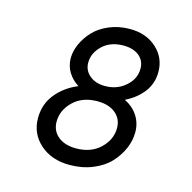

<svg xmlns="http://www.w3.org/2000/svg" viewBox="-92 -682 784 785"><g transform="rotate(15 300.0 -289.5)"><path d="M160.6 -413.1Q160.6 -380.4 177 -353.5Q193.4 -326.7 220.7 -310.1Q164.1 -286.6 129.4 -243.4Q94.7 -200.2 94.7 -141.6Q94.7 -75.7 143.3 -32.5Q191.9 10.7 268.6 10.7Q321.8 10.7 366.2 -7.6Q410.6 -25.9 437.7 -55.2Q464.8 -84.5 479.5 -118.7Q494.1 -152.8 494.1 -187.5Q494.1 -226.6 473.9 -257.3Q453.6 -288.1 418.5 -305.2Q465.3 -328.1 493.4 -364.7Q521.5 -401.4 521.5 -450.7Q521.5 -510.3 477.5 -550.3Q433.6 -590.3 364.7 -590.3Q316.9 -590.3 276.9 -573.2Q236.8 -556.2 212.2 -529.5Q187.5 -502.9 174.1 -472.4Q160.6 -441.9 160.6 -413.1ZM417.5 -185.1Q417.5 -136.2 378.7 -98.9Q339.8 -61.5 276.4 -61.5Q228.5 -61.5 200.2 -85Q171.9 -108.4 171.9 -147Q171.9 -195.3 210.4 -232.9Q249 -270.5 313 -270.5Q360.8 -270.5 389.2 -247.1Q417.5 -223.6 417.5 -185.1ZM447.3 -444.3Q447.3 -400.9 411.4 -369.6Q375.5 -338.4 325.2 -338.4Q284.7 -338.4 259.5 -359.6Q234.4 -380.9 234.4 -413.6Q234.4 -454.1 267.8 -486.1Q301.3 -518.1 356.9 -518.1Q397.5 -518.1 422.4 -498.3Q447.3 -478.5 447.3 -444.3Z"/></g></svg>

Font: Courier Prime Sans
Style: Regular
Weight: 300
Italic angle: -10°
Designer: Alan Dague-Greene
Foundry: Quote-Unquote Apps
Version: Version 3.23